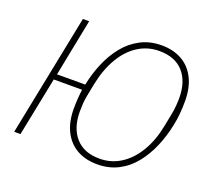

<svg xmlns="http://www.w3.org/2000/svg" viewBox="-122 -867 1137 1035"><g transform="rotate(20 446.5 -349.0)"><path d="M529 12Q463 12 413.5 -15.5Q364 -43 336.5 -97Q309 -151 309 -229Q309 -256 311 -285Q313 -314 318 -350L334 -338H154L86 0H50L190 -698H226L161 -370H323Q336 -435 361.5 -496Q387 -557 426 -605.5Q465 -654 518.5 -682Q572 -710 639 -710Q705 -710 754.5 -682.5Q804 -655 831.5 -601Q859 -547 859 -469Q859 -435 856 -398.5Q853 -362 845 -326Q832 -262 806.5 -201.5Q781 -141 742.5 -92.5Q704 -44 650.5 -16Q597 12 529 12ZM531 -21Q598 -21 653 -56.5Q708 -92 746 -156.5Q784 -221 801 -309L814 -375Q820 -404 822 -429.5Q824 -455 824 -474Q824 -569 776 -623Q728 -677 637 -677Q571 -677 516 -642Q461 -607 423 -542Q385 -477 367 -389L354 -323Q348 -295 346.5 -269Q345 -243 345 -224Q345 -130 393 -75.5Q441 -21 531 -21Z"/></g></svg>

Font: IBM Plex Sans ExtraLight
Style: Italic
Weight: 250
Italic angle: -11.31°
Designer: Mike Abbink, Paul van der Laan, Pieter van Rosmalen
Foundry: Bold Monday
Version: Version 3.201